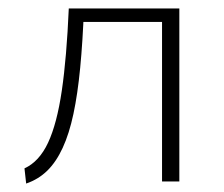

<svg xmlns="http://www.w3.org/2000/svg" viewBox="-20 -430 531 455"><path d="M42 5 38 -31Q73 -47 94 -92Q115 -137 126.5 -215.5Q138 -294 143 -410H179Q176 -331 170 -269Q164 -207 154 -160Q144 -113 128.5 -79.5Q113 -46 92 -25.5Q71 -5 42 5ZM364 0V-410H405V0ZM164 -378V-410H382V-378Z"/></svg>

Font: Ysabeau Office ExtraLight
Style: Regular
Weight: 250
Designer: Christian Thalmann (Catharsis Fonts)
Version: Version 2.001;gftools[0.9.30]; featfreeze: tnum,lnum,ss02